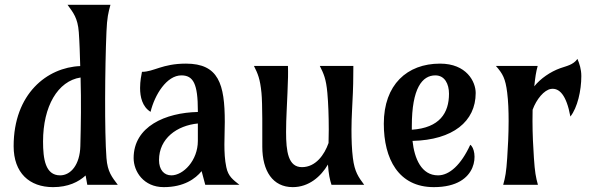

<svg xmlns="http://www.w3.org/2000/svg" viewBox="-20 -767 2445 797"><path d="M342.3 0H468.8C445.3 -31.7 426.3 -52.7 421.9 -111.3C413.6 -219.2 415.5 -486.3 421.9 -634.8C424.3 -694.3 429.7 -714.8 438.5 -747.1H260.3C283.7 -714.8 302.7 -692.9 307.1 -633.3C310.5 -586.4 311.5 -543 313 -492.7C176.3 -487.3 36.6 -378.4 36.6 -160.2C36.6 -49.3 102.1 9.8 200.2 9.8C262.7 9.8 306.2 -11.7 335.4 -38.6ZM313.5 -160.2C311.5 -83.5 273.9 -39.1 229.5 -39.1C168 -39.1 158.7 -107.9 158.7 -179.7C158.7 -325.7 219.7 -430.7 314.5 -445.3C317.4 -344.7 315.9 -251 313.5 -160.2Z M832 0H973.6C948.2 -20.5 927.2 -34.2 919.4 -73.2C906.7 -132.8 913.1 -201.7 913.1 -260.7C913.1 -418 887.7 -502.9 752 -502.9C653.3 -502.9 618.7 -468.8 569.3 -468.8C566.9 -456.5 561.5 -430.7 561.5 -401.9C561.5 -365.2 570.3 -324.2 605 -302.7C622.1 -373.5 671.9 -454.1 732.9 -454.1C782.7 -454.1 801.3 -418.5 801.3 -307.6V-302.2C667 -299.3 534.7 -242.2 534.7 -110.8C534.7 -55.2 576.2 9.8 659.7 9.8C743.2 9.8 791 -24.9 816.9 -56.6ZM691.4 -39.1C660.6 -39.1 640.1 -62.5 640.1 -102.5C640.1 -192.9 715.3 -246.1 801.3 -254.4V-182.1C801.3 -100.6 740.7 -39.1 691.4 -39.1Z M1356 0H1491.7C1468.3 -31.7 1452.1 -52.7 1444.8 -111.3C1440.4 -146.5 1439 -187 1439 -229C1439 -283.7 1443.4 -338.4 1444.8 -381.3C1447.3 -440.4 1445.8 -460.9 1446.8 -493.2H1307.6C1323.7 -460.9 1333.5 -440.4 1338.9 -381.3C1342.8 -338.4 1344.7 -283.7 1344.7 -229C1344.7 -210 1344.2 -191.4 1343.8 -173.3C1326.7 -124.5 1290.5 -73.2 1233.4 -73.2C1176.3 -73.2 1167.5 -137.7 1167.5 -219.2C1167.5 -277.8 1171.9 -335.4 1173.3 -381.3C1175.8 -440.4 1176.3 -460.9 1175.3 -493.2H1034.2C1050.3 -460.9 1059.6 -440.4 1065.4 -381.3C1069.8 -338.4 1068.8 -212.9 1068.8 -158.2C1068.8 -57.1 1112.3 9.8 1195.3 9.8C1262.2 9.8 1312 -34.2 1341.3 -84C1344.2 -43.5 1349.1 -21 1356 0Z M1954.6 -380.9C1954.6 -428.2 1916.5 -502.9 1806.6 -502.9C1669.9 -502.9 1573.2 -415.5 1573.2 -253.4C1573.2 -107.9 1633.8 9.8 1780.8 9.8C1974.1 9.8 1963.4 -146 1932.1 -166C1894 -83 1845.7 -39.1 1798.3 -39.1C1729.5 -39.1 1700.2 -108.4 1692.4 -182.1C1859.9 -186 1954.6 -262.7 1954.6 -380.9ZM1689.5 -243.7C1689.5 -401.4 1732.9 -454.1 1787.1 -454.1C1826.2 -454.1 1843.8 -418.5 1843.8 -377.9C1843.8 -298.3 1805.2 -236.3 1689.5 -228.5Z M2211.9 -493.2H2038.6C2066.9 -460.9 2078.1 -441.4 2085.4 -382.3C2089.8 -347.7 2091.3 -306.6 2091.3 -265.1C2091.3 -210 2088.4 -154.3 2085.4 -111.3C2081.5 -52.7 2077.6 -31.7 2068.8 0H2212.9C2204.1 -31.7 2200.2 -52.7 2196.3 -111.3C2193.4 -154.3 2190.4 -210 2190.4 -265.1C2190.4 -280.8 2190.4 -296.4 2190.9 -311.5C2207 -355.5 2238.8 -393.6 2267.1 -397.9C2301.3 -402.8 2331.1 -373.5 2347.7 -283.2C2377 -320.3 2393.1 -390.6 2393.1 -451.2C2393.1 -480 2385.3 -502.4 2377 -522.5C2359.4 -497.6 2332 -493.2 2305.7 -483.9C2264.6 -469.2 2223.6 -440.9 2197.8 -408.7C2202.1 -448.2 2204.6 -466.3 2211.9 -493.2Z"/></svg>

Font: Amarante
Style: Regular
Weight: 400
Designer: Karolina Lach
Foundry: Sorkin Type Co.
Version: Version 1.001